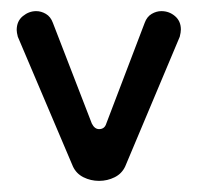

<svg xmlns="http://www.w3.org/2000/svg" viewBox="-20 -315 355 345"><path d="M158 10Q143 10 130 3.5Q117 -3 111 -16L12 -249Q10 -257 10 -261Q10 -277 21 -286Q32 -295 45 -295Q54 -295 62.5 -290Q71 -285 75 -274L145 -93Q150 -83 158 -83Q168 -83 171 -93L240 -274Q244 -285 252.5 -290Q261 -295 270 -295Q284 -295 294.5 -286Q305 -277 305 -262Q305 -257 303 -249L205 -16Q199 -3 186 3.5Q173 10 158 10Z"/></svg>

Font: Dongle
Style: Regular
Weight: 400
Designer: Yanghee Ryu
Foundry: Yanghee Ryu
Version: Version 2.000